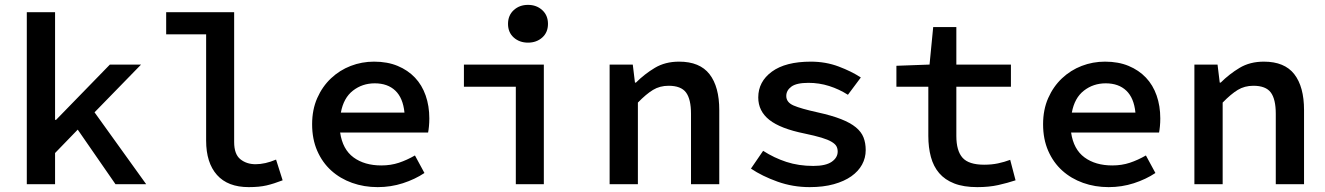

<svg xmlns="http://www.w3.org/2000/svg" viewBox="-20 -756 5440 788"><path d="M90 0V-706H206V-264H210L431 -491H559L368 -295L580 0H454L299 -224L206 -128V0Z M1001 12Q915 12 870.5 -38Q826 -88 826 -179V-615H662V-706H941V-173Q941 -123 966.5 -102.5Q992 -82 1029 -82Q1068 -82 1113 -101L1140 -16Q1104 -2 1074 5Q1044 12 1001 12Z M1530 12Q1474 12 1425 -5.5Q1376 -23 1339.5 -56Q1303 -89 1282 -137Q1261 -185 1261 -246Q1261 -306 1282 -353.5Q1303 -401 1338.5 -434.5Q1374 -468 1419.5 -485.5Q1465 -503 1515 -503Q1570 -503 1612 -485.5Q1654 -468 1683 -437.5Q1712 -407 1727 -364Q1742 -321 1742 -270Q1742 -253 1740.5 -237.5Q1739 -222 1737 -212H1376Q1386 -143 1431 -110Q1476 -77 1545 -77Q1584 -77 1617 -88Q1650 -99 1683 -118L1722 -46Q1683 -20 1633.5 -4Q1584 12 1530 12ZM1518 -414Q1467 -414 1428.5 -384Q1390 -354 1379 -294H1640Q1634 -354 1602.5 -384Q1571 -414 1518 -414Z M2097 0V-400H1884V-491H2212V0ZM2147 -581Q2112 -581 2088.5 -602Q2065 -623 2065 -658Q2065 -693 2088.5 -714.5Q2112 -736 2147 -736Q2182 -736 2205.5 -714.5Q2229 -693 2229 -658Q2229 -623 2205.5 -602Q2182 -581 2147 -581Z M2482 0V-491H2577L2586 -417H2590Q2625 -452 2667.5 -477.5Q2710 -503 2767 -503Q2852 -503 2892 -451.5Q2932 -400 2932 -304V0H2816V-289Q2816 -349 2795.5 -376.5Q2775 -404 2724 -404Q2688 -404 2660 -387Q2632 -370 2598 -335V0Z M3303 12Q3234 12 3171 -10.5Q3108 -33 3062 -64L3112 -137Q3157 -108 3207.5 -91.5Q3258 -75 3318 -75Q3369 -75 3393.5 -92Q3418 -109 3418 -134Q3418 -146 3413 -155.5Q3408 -165 3393 -174Q3378 -183 3351.5 -191Q3325 -199 3282 -208Q3183 -228 3137.5 -264Q3092 -300 3092 -356Q3092 -421 3148 -462Q3204 -503 3308 -503Q3369 -503 3422 -483Q3475 -463 3513 -438L3460 -367Q3424 -390 3383 -403Q3342 -416 3298 -416Q3249 -416 3228 -400.5Q3207 -385 3207 -362Q3207 -336 3237 -323Q3267 -310 3335 -295Q3394 -282 3432 -267Q3470 -252 3492.5 -233.5Q3515 -215 3524 -192Q3533 -169 3533 -140Q3533 -108 3518 -80.5Q3503 -53 3474 -32.5Q3445 -12 3402 0Q3359 12 3303 12Z M3991 12Q3935 12 3896.5 -3Q3858 -18 3834.5 -45.5Q3811 -73 3800.5 -112Q3790 -151 3790 -198V-400H3659V-486L3795 -491L3810 -645H3905V-491H4129V-400H3905V-198Q3905 -137 3930.5 -108.5Q3956 -80 4019 -80Q4050 -80 4076 -85.5Q4102 -91 4126 -100L4148 -16Q4115 -5 4077 3.5Q4039 12 3991 12Z M4530 12Q4474 12 4425 -5.5Q4376 -23 4339.5 -56Q4303 -89 4282 -137Q4261 -185 4261 -246Q4261 -306 4282 -353.5Q4303 -401 4338.5 -434.5Q4374 -468 4419.5 -485.5Q4465 -503 4515 -503Q4570 -503 4612 -485.5Q4654 -468 4683 -437.5Q4712 -407 4727 -364Q4742 -321 4742 -270Q4742 -253 4740.5 -237.5Q4739 -222 4737 -212H4376Q4386 -143 4431 -110Q4476 -77 4545 -77Q4584 -77 4617 -88Q4650 -99 4683 -118L4722 -46Q4683 -20 4633.5 -4Q4584 12 4530 12ZM4518 -414Q4467 -414 4428.5 -384Q4390 -354 4379 -294H4640Q4634 -354 4602.5 -384Q4571 -414 4518 -414Z M4882 0V-491H4977L4986 -417H4990Q5025 -452 5067.5 -477.5Q5110 -503 5167 -503Q5252 -503 5292 -451.5Q5332 -400 5332 -304V0H5216V-289Q5216 -349 5195.5 -376.5Q5175 -404 5124 -404Q5088 -404 5060 -387Q5032 -370 4998 -335V0Z"/></svg>

Font: Source Code Pro Semibold
Style: Regular
Weight: 600
Monospace: yes
Designer: Paul D. Hunt, Teo Tuominen
Foundry: Adobe Systems Incorporated
Version: Version 2.030;PS 1.000;hotconv 16.6.51;makeotf.lib2.5.65220